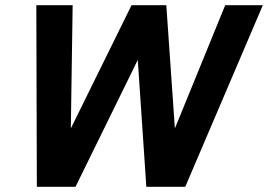

<svg xmlns="http://www.w3.org/2000/svg" viewBox="-20 -720 1033 740"><path d="M271 0H122L120 -700H260L253 -225L487 -700H621L654 -225L848 -700H993L694 0H544L511 -489Z"/></svg>

Font: Red Hat Display
Style: Bold Italic
Weight: 700
Italic angle: -12°
Designer: Pentagram / MCKL
Foundry: Pentagram / MCKL
Version: Version 1.003; Red Hat Display Bold Italic